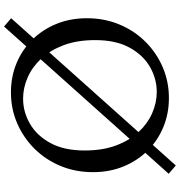

<svg xmlns="http://www.w3.org/2000/svg" viewBox="10 -854 888 948"><g transform="rotate(90 454.0 -380.0)"><path d="M797 -804 838 -769 111 44 70 9ZM436 10Q359 10 292.5 -17.5Q226 -45 176 -95.5Q126 -146 98 -214.5Q70 -283 70 -365Q70 -452 101 -526Q132 -600 186.5 -654.5Q241 -709 312 -739.5Q383 -770 464 -770Q541 -770 607.5 -742.5Q674 -715 724 -664.5Q774 -614 802 -545.5Q830 -477 830 -395Q830 -308 799 -234Q768 -160 713.5 -105.5Q659 -51 588 -20.5Q517 10 436 10ZM467 -50Q532 -50 590.5 -83.5Q649 -117 686 -184.5Q723 -252 723 -354Q723 -443 698 -509.5Q673 -576 631.5 -620.5Q590 -665 538.5 -687.5Q487 -710 434 -710Q369 -710 310.5 -676.5Q252 -643 215 -575.5Q178 -508 178 -406Q178 -317 203 -250.5Q228 -184 269.5 -139.5Q311 -95 362.5 -72.5Q414 -50 467 -50Z"/></g></svg>

Font: Anvers
Style: Regular
Weight: 400
Designer: Ishtar van Looy
Version: Version 1.000